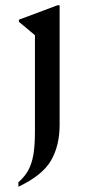

<svg xmlns="http://www.w3.org/2000/svg" viewBox="-20 -481 358 731"><path d="M207 -6Q207 74 174 130.5Q141 187 50 230V213Q74 192 87.5 167.5Q101 143 107 108.5Q113 74 113 21V-347L52 -398V-406L199 -461H207Z"/></svg>

Font: Spectral Medium
Style: Regular
Weight: 500
Designer: Jean-Baptiste Levee
Foundry: Production Type
Version: Version 2.001